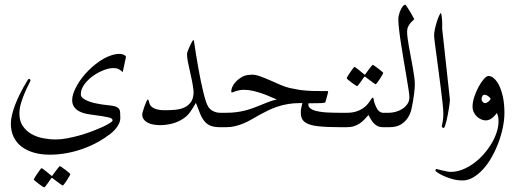

<svg xmlns="http://www.w3.org/2000/svg" viewBox="-20 -538 2178 812"><path d="M499 -232.9Q490.7 -240.7 482.7 -245.4Q474.6 -250 458 -250Q440.4 -250 417 -240.7Q393.6 -231.4 372.3 -216.1Q351.1 -200.7 336.4 -180.7Q321.8 -160.6 321.8 -139.2Q321.8 -128.4 332.8 -120.8Q343.8 -113.3 358.6 -108.2Q373.5 -103 388.4 -100.3Q403.3 -97.7 411.1 -96.2Q423.8 -94.2 434.8 -93.3Q445.8 -92.3 454.8 -90.8Q463.9 -89.4 470.7 -86.7Q477.5 -84 481.9 -79.1Q487.3 -73.7 488 -63Q488.8 -52.2 488.8 -38.1Q488.8 -22.5 477.5 -4.9Q466.3 12.7 448.2 26.9Q425.3 44.9 396.5 61.3Q367.7 77.6 334.5 89.8Q301.3 102.1 264.6 109.1Q228 116.2 189.9 116.2Q153.3 116.2 123 107.4Q92.8 98.6 71 82Q49.3 65.4 37.6 41Q25.9 16.6 25.9 -15.1Q25.9 -33.2 31.2 -54.2Q36.6 -75.2 44.7 -96.2Q52.7 -117.2 62.3 -136.7Q71.8 -156.2 80.3 -171.1Q88.9 -186 94.5 -195.1Q100.1 -204.1 101.1 -204.1Q108.9 -204.1 108.9 -198.2Q108.9 -195.8 101.6 -181.6Q94.2 -167.5 85.4 -147.2Q76.7 -127 69.3 -103.3Q62 -79.6 62 -58.1Q62 -26.4 76.4 -5.1Q90.8 16.1 113 28.8Q135.3 41.5 162.6 46.6Q189.9 51.8 215.8 51.8Q237.8 51.8 264.2 46.9Q290.5 42 317.4 34.4Q344.2 26.9 369.1 17.3Q394 7.8 413.3 -1Q432.6 -9.8 444.3 -17.3Q456.1 -24.9 456.1 -28.8Q456.1 -33.2 452.6 -36.1Q449.2 -39.1 439.5 -41.5Q429.7 -43.9 411.1 -46.9Q392.6 -49.8 362.8 -53.7Q350.1 -55.2 336.4 -58.8Q322.8 -62.5 311.3 -69.3Q299.8 -76.2 292.5 -87.4Q285.2 -98.6 285.2 -115.2Q285.2 -128.4 290.5 -143.8Q295.9 -159.2 304.9 -175.5Q314 -191.9 326.4 -208.3Q338.9 -224.6 353.5 -239.3Q368.7 -254.4 385 -267.3Q401.4 -280.3 418.5 -289.8Q435.5 -299.3 452.6 -304.7Q469.7 -310.1 486.8 -310.1Q489.3 -310.1 493.7 -309.3Q498 -308.6 502.2 -306.9Q506.3 -305.2 509.5 -302.7Q512.7 -300.3 512.7 -296.9ZM277.3 198.2Q277.3 200.2 272.9 208Q268.6 215.8 262.9 224.4Q257.3 232.9 252.2 239.7Q247.1 246.6 245.1 246.6Q244.1 246.6 237.5 241.9Q231 237.3 223.1 231.4Q214.4 225.1 203.1 216.3Q201.2 214.4 199.7 214.4Q198.2 214.4 196.3 216.3Q189 227.1 183.1 235.4Q177.7 242.7 173.1 248.5Q168.5 254.4 167 254.4Q165.5 254.4 158.4 249.8Q151.4 245.1 143.6 239.3Q135.7 233.4 129.4 228Q123 222.7 123 221.2Q123 219.2 127.7 211.7Q132.3 204.1 138.2 195.6Q144 187 149.2 180.2Q154.3 173.3 155.3 173.3Q157.7 173.3 164.1 178.2Q170.4 183.1 177.2 188.5Q185.5 194.8 195.3 203.1Q198.2 206.1 199.7 206.1Q201.2 206.1 203.1 202.1Q210.4 191.9 216.8 183.6Q222.2 176.8 227.1 170.7Q231.9 164.6 232.9 164.6Q234.4 164.6 241.7 169.4Q249 174.3 256.8 180.4Q264.6 186.5 271 191.9Q277.3 197.3 277.3 198.2Z M956.5 -30.8Q956.5 -24.9 955.8 -19.5Q955.1 -14.2 952.4 -9.8Q949.7 -5.4 944.3 -2.7Q939 0 929.7 0H911.6Q886.7 0 871.1 -6.1Q855.5 -12.2 845 -24.9Q834.5 -37.6 826.4 -56.9Q818.4 -76.2 808.6 -103Q795.9 -81.1 784.7 -64.9Q773.4 -48.8 757.8 -38.1Q735.4 -22.5 709.2 -15.6Q683.1 -8.8 655.8 -8.8Q643.1 -8.8 629.9 -11Q616.7 -13.2 606 -18.6Q595.2 -23.9 588.4 -32.7Q581.5 -41.5 581.5 -54.2Q581.5 -57.6 584.5 -67.9Q587.4 -78.1 591.3 -89.1Q595.2 -100.1 599.1 -108.6Q603 -117.2 605 -117.2Q606.4 -117.2 607.7 -115Q608.9 -112.8 609.6 -109.9Q610.4 -106.9 611.1 -104Q611.8 -101.1 612.8 -99.1Q614.3 -94.7 617.9 -90.1Q621.6 -85.4 628.9 -81.3Q636.2 -77.1 647.9 -74.5Q659.7 -71.8 676.8 -71.8Q699.2 -71.8 721.2 -73.7Q743.2 -75.7 760.3 -83.7Q777.3 -91.8 788.1 -107.4Q798.8 -123 798.8 -150.9Q796.4 -173.8 792 -196Q787.6 -218.3 782.7 -238.8Q777.8 -259.3 774.4 -277.3Q771 -295.4 771 -310.1Q771 -314.5 774.7 -324Q778.3 -333.5 783 -343.5Q787.6 -353.5 791.7 -360.8Q795.9 -368.2 796.9 -368.2Q799.3 -368.2 800 -365.7Q800.8 -363.3 801.8 -355Q805.2 -331.1 809.6 -304.2Q814 -277.3 818.8 -250.2Q823.7 -223.1 828.9 -197.5Q834 -171.9 839.4 -150.1Q844.7 -128.4 849.9 -112.1Q855 -95.7 859.9 -87.9Q868.2 -74.2 882.3 -67.6Q896.5 -61 911.6 -61H929.7Q939 -61 944.3 -58.3Q949.7 -55.7 952.4 -51.5Q955.1 -47.4 955.8 -42Q956.5 -36.6 956.5 -30.8Z M1466.8 -30.8Q1466.8 -24.9 1466.1 -19.5Q1465.3 -14.2 1462.6 -9.8Q1460 -5.4 1454.6 -2.7Q1449.2 0 1439.9 0H1421.9Q1360.8 0 1324.7 -4.2Q1288.6 -8.3 1271.5 -20Q1260.7 -27.3 1256.3 -37.8Q1252 -48.3 1252 -63Q1252 -72.8 1254.2 -82Q1256.3 -91.3 1258.8 -102.1H1250Q1221.2 -102.1 1197.3 -97.9Q1173.3 -93.8 1152.6 -86.7Q1131.8 -79.6 1113.5 -70.8Q1095.2 -62 1078.6 -52.7Q1061 -43 1044.7 -33.4Q1028.3 -23.9 1011 -16.6Q993.7 -9.3 975.3 -4.6Q957 0 936 0H918Q908.7 0 903.3 -2.7Q897.9 -5.4 895.3 -9.8Q892.6 -14.2 891.8 -19.5Q891.1 -24.9 891.1 -30.8Q891.1 -36.6 891.8 -42Q892.6 -47.4 895.3 -51.5Q897.9 -55.7 903.3 -58.3Q908.7 -61 918 -61H936Q960 -61 980.2 -63.7Q1000.5 -66.4 1018.1 -71Q1035.6 -75.7 1051 -81.3Q1066.4 -86.9 1080.6 -92.8Q1098.1 -100.1 1115.2 -106.7Q1132.3 -113.3 1150.9 -117.2Q1140.6 -121.1 1125 -128.2Q1109.4 -135.3 1090.8 -141.8Q1072.3 -148.4 1051.8 -153.3Q1031.2 -158.2 1011.7 -158.2Q1001.5 -158.2 992.7 -156.5Q983.9 -154.8 977.3 -152.6Q970.7 -150.4 966.6 -148.7Q962.4 -147 961.9 -147Q958 -147 958 -149.9Q958 -160.6 962.4 -170.2Q966.8 -179.7 973.6 -188Q980.5 -196.3 989 -202.9Q997.6 -209.5 1005.9 -213.9Q1015.6 -219.2 1027.3 -220.7Q1039.1 -222.2 1045.9 -222.2Q1061 -222.2 1081.3 -214.8Q1101.6 -207.5 1123 -198Q1144.5 -188.5 1166 -179.2Q1187.5 -169.9 1204.6 -166Q1224.1 -161.6 1240.7 -158.9Q1257.3 -156.2 1275.4 -154.8Q1293.5 -153.3 1314.7 -153.1Q1335.9 -152.8 1364.7 -152.8Q1366.2 -152.8 1366.9 -151.4Q1367.7 -149.9 1367.7 -148.9Q1367.7 -147.9 1366.2 -142.3Q1364.7 -136.7 1362.8 -129.6Q1360.8 -122.6 1358.9 -115.7Q1356.9 -108.9 1356 -106Q1355 -102.5 1336.9 -101.8Q1318.8 -101.1 1284.7 -101.1Q1284.2 -100.1 1284.2 -98.1Q1284.2 -96.2 1284.2 -94.7Q1284.2 -87.9 1289.6 -82.5Q1294.9 -77.1 1303.2 -73.2Q1314 -68.8 1329.1 -66.2Q1344.2 -63.5 1360.4 -62.5Q1376.5 -61.5 1392.6 -61.3Q1408.7 -61 1421.9 -61H1439.9Q1449.2 -61 1454.6 -58.3Q1460 -55.7 1462.6 -51.5Q1465.3 -47.4 1466.1 -42Q1466.8 -36.6 1466.8 -30.8Z M1646.5 -30.8Q1646.5 -24.9 1645.8 -19.5Q1645 -14.2 1642.3 -9.8Q1639.6 -5.4 1634.3 -2.7Q1628.9 0 1619.6 0H1600.6Q1586.9 0 1577.6 -4.4Q1568.4 -8.8 1560.5 -17.1Q1555.2 -22.9 1548.8 -33Q1542.5 -43 1538.6 -51.8Q1529.8 -42 1521 -32.7Q1512.2 -23.4 1501.5 -16.1Q1490.7 -8.8 1477.3 -4.4Q1463.9 0 1445.8 0H1427.7Q1418.5 0 1413.1 -2.7Q1407.7 -5.4 1405 -9.8Q1402.3 -14.2 1401.6 -19.5Q1400.9 -24.9 1400.9 -30.8Q1400.9 -36.6 1401.6 -42Q1402.3 -47.4 1405 -51.5Q1407.7 -55.7 1413.1 -58.3Q1418.5 -61 1427.7 -61H1445.8Q1467.8 -61 1483.9 -65.7Q1500 -70.3 1511.5 -77.6Q1522.9 -85 1530.5 -93Q1538.1 -101.1 1543 -108.4Q1547.9 -115.7 1551 -120.4Q1554.2 -125 1556.6 -125Q1559.6 -125 1560.5 -116.7Q1561.5 -108.4 1565.4 -98.1Q1567.4 -92.3 1570.6 -85.7Q1573.7 -79.1 1577.9 -73.5Q1582 -67.9 1587.6 -64.5Q1593.3 -61 1600.6 -61H1619.6Q1628.9 -61 1634.3 -58.3Q1639.6 -55.7 1642.3 -51.5Q1645 -47.4 1645.8 -42Q1646.5 -36.6 1646.5 -30.8ZM1600.6 -230Q1600.6 -228 1596.2 -220.2Q1591.8 -212.4 1586.2 -203.9Q1580.6 -195.3 1575.4 -188.5Q1570.3 -181.6 1568.4 -181.6Q1567.4 -181.6 1560.8 -186.3Q1554.2 -190.9 1546.4 -196.8Q1537.6 -203.1 1526.4 -211.9Q1524.4 -213.9 1522.9 -213.9Q1521.5 -213.9 1519.5 -211.9Q1512.2 -201.2 1506.3 -192.9Q1501 -185.5 1496.3 -179.7Q1491.7 -173.8 1490.2 -173.8Q1488.8 -173.8 1481.7 -178.5Q1474.6 -183.1 1466.8 -189Q1459 -194.8 1452.6 -200.2Q1446.3 -205.6 1446.3 -207Q1446.3 -209 1450.9 -216.6Q1455.6 -224.1 1461.4 -232.7Q1467.3 -241.2 1472.4 -248Q1477.5 -254.9 1478.5 -254.9Q1481 -254.9 1487.3 -250Q1493.7 -245.1 1500.5 -239.7Q1508.8 -233.4 1518.6 -225.1Q1521.5 -222.2 1522.9 -222.2Q1524.4 -222.2 1526.4 -226.1Q1533.7 -236.3 1540 -244.6Q1545.4 -251.5 1550.3 -257.6Q1555.2 -263.7 1556.2 -263.7Q1557.6 -263.7 1564.9 -258.8Q1572.3 -253.9 1580.1 -247.8Q1587.9 -241.7 1594.2 -236.3Q1600.6 -231 1600.6 -230Z M1734.4 -181.2Q1734.4 -173.8 1733.6 -164.3Q1732.9 -154.8 1731.7 -145Q1730.5 -135.3 1729 -126Q1727.5 -116.7 1726.6 -109.4Q1724.1 -95.2 1720 -76.4Q1715.8 -57.6 1705.3 -40.8Q1694.8 -23.9 1676 -12Q1657.2 0 1625 0H1606.9Q1597.7 0 1592.3 -2.7Q1586.9 -5.4 1584.2 -9.8Q1581.5 -14.2 1580.8 -19.5Q1580.1 -24.9 1580.1 -30.8Q1580.1 -36.6 1580.8 -42Q1581.5 -47.4 1584.2 -51.5Q1586.9 -55.7 1592.3 -58.3Q1597.7 -61 1606.9 -61H1625Q1638.2 -61 1653.6 -65.2Q1668.9 -69.3 1681.6 -77.6Q1694.3 -85.9 1702.9 -98.1Q1711.4 -110.4 1711.4 -126Q1711.4 -135.3 1708 -158.4Q1704.6 -181.6 1699.2 -212.4Q1693.8 -243.2 1688 -278.6Q1682.1 -314 1676.8 -347.7Q1671.4 -381.3 1668 -410.4Q1664.6 -439.5 1664.6 -458Q1664.6 -465.3 1667.2 -475.6Q1669.9 -485.8 1674.1 -495.4Q1678.2 -504.9 1683.6 -511.5Q1689 -518.1 1694.8 -518.1Q1695.3 -518.1 1701.4 -509Q1707.5 -500 1714.1 -488.8Q1720.7 -477.5 1726.3 -467.8Q1731.9 -458 1731.9 -457Q1731.9 -456.1 1727.3 -452.1Q1722.7 -448.2 1716.8 -441.7Q1710.9 -435.1 1706.3 -425.8Q1701.7 -416.5 1701.7 -404.8Q1701.7 -391.6 1704.1 -374Q1706.5 -356.4 1710.2 -336.2Q1713.9 -315.9 1718 -294.2Q1722.2 -272.5 1725.8 -252Q1729.5 -231.4 1731.9 -213.1Q1734.4 -194.8 1734.4 -181.2Z M1882.8 -116.2Q1882.8 -112.3 1881.6 -101.8Q1880.4 -91.3 1878.2 -78.1Q1876 -64.9 1873.3 -50.5Q1870.6 -36.1 1867.7 -24.4Q1864.7 -12.7 1861.8 -4.9Q1858.9 2.9 1856.9 2.9Q1848.6 2.9 1848.6 -4.9Q1848.6 -7.3 1851.8 -21.2Q1855 -35.2 1855 -57.1Q1855 -70.8 1852.1 -98.6Q1849.1 -126.5 1844.7 -161.1Q1840.3 -195.8 1835.4 -232.9Q1830.6 -270 1826.2 -302.2Q1821.8 -334.5 1818.8 -357.9Q1815.9 -381.3 1815.9 -388.2Q1815.9 -399.4 1819.3 -415.3Q1822.8 -431.2 1827.4 -445.8Q1832 -460.4 1836.9 -471.2Q1841.8 -481.9 1844.7 -482.9Q1845.7 -481.4 1846.7 -476.6Q1847.7 -471.7 1848.4 -465.8Q1849.1 -460 1849.6 -453.9Q1850.1 -447.8 1850.1 -443.8V-416L1882.8 -116.2Z M2113.3 -61Q2113.3 -31.2 2106.4 1.7Q2099.6 34.7 2087.6 66.4Q2075.7 98.1 2059.3 127Q2043 155.8 2023.2 177.5Q2003.4 199.2 1981.4 212.2Q1959.5 225.1 1936.5 225.1Q1913.6 225.1 1892.8 219.2Q1872.1 213.4 1856.2 206.1Q1840.3 198.7 1830.8 192.1Q1821.3 185.5 1821.3 184.1Q1821.3 181.6 1822.5 179.2Q1823.7 176.8 1825.2 176.8Q1826.7 176.8 1834 178.7Q1841.3 180.7 1850.8 182.9Q1860.4 185.1 1870.1 187Q1879.9 189 1886.2 189Q1910.6 189 1935.1 179.4Q1959.5 169.9 1981.9 153.8Q2004.4 137.7 2023.7 116.2Q2043 94.7 2057.4 71Q2071.8 47.4 2080.1 22.7Q2088.4 -2 2088.4 -24.9Q2088.4 -37.1 2086.4 -45.2Q2084.5 -53.2 2081.5 -60.1Q2077.6 -55.2 2072.8 -49.6Q2067.9 -43.9 2062 -39.3Q2056.2 -34.7 2049.1 -31.7Q2042 -28.8 2034.2 -28.8Q2024.9 -28.8 2014.9 -33.2Q2004.9 -37.6 1996.8 -45.2Q1988.8 -52.7 1983.6 -63.5Q1978.5 -74.2 1978.5 -86.9Q1978.5 -106 1985.8 -128.4Q1993.2 -150.9 2003.9 -170.7Q2014.6 -190.4 2026.1 -203.6Q2037.6 -216.8 2046.4 -216.8Q2057.1 -216.8 2068.8 -206.8Q2080.6 -196.8 2090.6 -177Q2100.6 -157.2 2106.9 -128.2Q2113.3 -99.1 2113.3 -61ZM2055.2 -120.1Q2049.8 -128.4 2042.5 -132.8Q2035.2 -137.2 2030.3 -137.2Q2022.9 -137.2 2019.8 -131.3Q2016.6 -125.5 2016.6 -117.2Q2016.6 -113.3 2021 -107.7Q2025.4 -102.1 2032.2 -102.1Q2037.6 -102.1 2044.9 -107.7Q2052.2 -113.3 2055.2 -120.1Z"/></svg>

Font: Scheherazade
Style: Regular
Weight: 400
Designer: SIL International
Foundry: SIL International
Version: Version 2.100 (build 932/914)